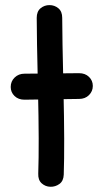

<svg xmlns="http://www.w3.org/2000/svg" viewBox="-20 -734 406 753"><path d="M76 -343 290 -346Q314 -346 329 -361Q344 -376 344 -397Q344 -418 329 -432.5Q314 -447 290 -447L76 -445Q53 -445 37.5 -430Q22 -415 22 -393Q22 -372 37 -357.5Q52 -343 76 -343ZM230 -49Q234 -164 229 -379Q224 -593 224 -664Q224 -689 209 -701.5Q194 -714 174 -714Q154 -714 139 -701.5Q124 -689 124 -664Q124 -592 129 -380Q134 -168 130 -53Q129 -28 143.5 -15Q158 -2 177.5 -1.5Q197 -1 213 -12.5Q229 -24 230 -49Z"/></svg>

Font: Balsamiq Sans
Style: Regular
Weight: 400
Designer: Michael Angeles
Foundry: Balsamiq SRL
Version: Version 1.020; ttfautohint (v1.8.4.7-5d5b);gftools[0.9.26]